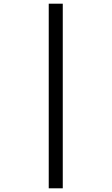

<svg xmlns="http://www.w3.org/2000/svg" viewBox="-20 -780 604 1040"><path d="M244 240V-760H320V240Z"/></svg>

Font: Noto Serif Tamil ExtraBold
Style: Italic
Weight: 800
Italic angle: -12°
Designer: Indian Type Foundry, Tom Grace, and the Monotype Design Team
Foundry: Monotype Imaging Inc.
Version: Version 2.003; ttfautohint (v1.8.4.7-5d5b)